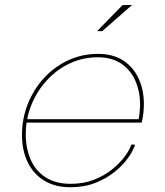

<svg xmlns="http://www.w3.org/2000/svg" viewBox="-20 -758 677 786"><path d="M82 -256 85.5 -270H554.5L547 -267Q549.5 -277.5 551.5 -298.5Q553.5 -319.5 553.5 -330.5Q553.5 -382.5 534.5 -426.5Q515.5 -470.5 477 -497Q438.5 -523.5 380 -523.5Q318.5 -523.5 265.2 -498.2Q212 -473 171.5 -428.8Q131 -384.5 108.2 -327.8Q85.5 -271 85.5 -208Q85.5 -151.5 105.2 -105.5Q125 -59.5 166 -32.5Q207 -5.5 269.5 -5.5Q322 -5.5 364.8 -22.2Q407.5 -39 439.2 -64.8Q471 -90.5 491 -117.8Q511 -145 517.5 -166H533Q525.5 -141.5 504.5 -111.8Q483.5 -82 449.5 -54.5Q415.5 -27 370 -9.2Q324.5 8.5 268.5 8.5Q204.5 8.5 160 -19.2Q115.5 -47 92.8 -95.2Q70 -143.5 70 -205Q70 -272.5 94 -332.8Q118 -393 160.5 -439Q203 -485 259.5 -511.2Q316 -537.5 381 -537.5Q443 -537.5 484.8 -510Q526.5 -482.5 547.8 -436Q569 -389.5 569 -332Q569 -313 566.8 -294.2Q564.5 -275.5 560 -256ZM377.5 -630.5 482 -737.5H520.5L398.5 -630.5Z"/></svg>

Font: Epilogue Thin
Style: Italic
Weight: 250
Italic angle: -12°
Designer: Tyler Finck
Foundry: Etcetera Type Co
Version: Version 2.112